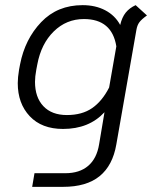

<svg xmlns="http://www.w3.org/2000/svg" viewBox="-20 -501 610 746"><path d="M551 -441Q530 -426 521.5 -414.5Q513 -403 510 -385L432 60Q418 142 367 183.5Q316 225 225 225H105L114 172H234Q289 172 322.5 143.5Q356 115 365 60L386 -65Q326 0 225 0Q142 0 95.5 -49.5Q49 -99 49 -178Q49 -200 54 -230L58 -251Q77 -349 140 -415Q203 -481 301 -481Q351 -481 389 -461Q427 -441 447 -404Q454 -434 468.5 -452Q483 -470 507 -481ZM404 -161 432 -321Q415 -427 306 -427Q238 -427 189 -379Q140 -331 125 -251L121 -230Q116 -203 116 -183Q116 -123 148.5 -88.5Q181 -54 240 -54Q299 -54 338 -81Q377 -108 404 -161Z"/></svg>

Font: KoHo
Style: Italic
Weight: 400
Italic angle: -10°
Designer: Cadson Demak & Katatrad Team
Foundry: Cadson Demak Co.,Ltd.
Version: Version 1.000